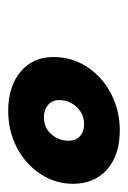

<svg xmlns="http://www.w3.org/2000/svg" viewBox="58 -939 312 468"><g transform="rotate(90 214.0 -705.0)"><path d="M119 -679Q119 -725 143.5 -762Q168 -799 209 -820Q250 -841 298 -841Q358 -841 393 -810Q428 -779 428 -727Q428 -684 404 -647.5Q380 -611 339.5 -590Q299 -569 250 -569Q191 -569 155 -599Q119 -629 119 -679ZM323 -716Q323 -734 312 -744Q301 -754 283 -754Q258 -754 241 -736Q224 -718 224 -693Q224 -676 236 -666Q248 -656 266 -656Q291 -656 307 -674Q323 -692 323 -716Z"/></g></svg>

Font: Kodchasan
Style: Bold Italic
Weight: 700
Italic angle: -10°
Version: Version 1.000; ttfautohint (v1.6)